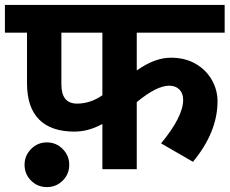

<svg xmlns="http://www.w3.org/2000/svg" viewBox="-40 -689 935 782"><path d="M0 0ZM517 -402Q590 -454 656 -454Q714 -454 757 -429Q800 -404 823 -363Q846 -322 846 -277Q846 -151 746 -30L616 -105Q706 -214 706 -282Q706 -309 690.5 -324.5Q675 -340 649 -340Q598 -340 517 -273V0H377V-184Q320 -153 263 -153Q168 -153 119 -202.5Q70 -252 70 -350V-556H-20V-669H875V-556H517ZM377 -301V-556H210V-345Q210 -267 274 -267Q328 -267 377 -301ZM151 -109Q189 -109 215.5 -82Q242 -55 242 -18Q242 20 215.5 46.5Q189 73 151 73Q113 73 86.5 46.5Q60 20 60 -18Q60 -55 86.5 -82Q113 -109 151 -109Z"/></svg>

Font: Martel Sans ExtraBold
Style: Regular
Weight: 800
Designer: Dan Reynolds and Mathieu Réguer
Foundry: Dan Reynolds and Mathieu Réguer
Version: Version 1.002; ttfautohint (v1.1) -l 5 -r 5 -G 72 -x 0 -D la